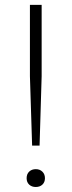

<svg xmlns="http://www.w3.org/2000/svg" viewBox="-20 -760 293 786"><path d="M111.5 -164 102.5 -448V-740H150.5V-448L142 -164ZM126.5 5.5Q110 5.5 99.5 -4.2Q89 -14 89 -30.5Q89 -47.5 99.5 -57.5Q110 -67.5 126.5 -67.5Q143 -67.5 153.5 -57.2Q164 -47 164 -30.5Q164 -14 153.5 -4.2Q143 5.5 126.5 5.5Z"/></svg>

Font: Encode Sans Expanded ExtraLight
Style: Regular
Weight: 200
Width: 7
Designer: Multiple Designers
Foundry: Impallari Type
Version: Version 3.000; ttfautohint (v1.8.3) -l 8 -r 50 -G 200 -x 14 